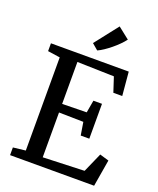

<svg xmlns="http://www.w3.org/2000/svg" viewBox="-175 -1093 988 1198"><g transform="rotate(20 318.5 -494.0)"><path d="M122.5 -60.5V-679L41 -691V-743H557.5L571.5 -586H512.5L480.5 -683.5L236 -690V-411.5L398 -414.5L412.5 -497H469.5V-265.5H412.5L398.5 -351.5L236 -354.5V-57L510.5 -67L567.5 -196L628 -178L598 0H40V-51ZM327 -800 287 -834 408 -988.5 484 -928.5Q470.5 -910.5 451.2 -891.2Q432 -872 410.2 -854.2Q388.5 -836.5 367.2 -822.2Q346 -808 328 -800Z"/></g></svg>

Font: Merriweather Medium
Style: Regular
Weight: 500
Version: Version 2.100